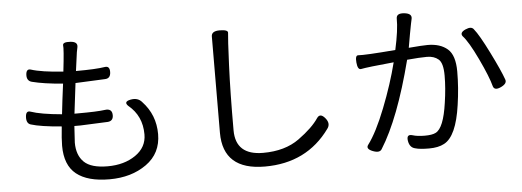

<svg xmlns="http://www.w3.org/2000/svg" viewBox="-53 -940 3105 1142"><g transform="rotate(-5 1500.0 -369.0)"><path d="M341 -616Q357 -753 353 -773Q353 -792 398 -789Q443 -786 437 -754L431 -724L416 -613Q535 -613 590 -622Q619 -626 618 -588.5Q617 -551 584 -550L407 -542L385 -361H404Q521 -361 566.5 -367.5Q612 -374 611 -330Q610 -298 579 -295L414 -288H378L372 -189Q372 -114 414 -73Q456 -32 555 -32Q654 -32 721.5 -78.5Q789 -125 789 -202Q789 -313 708 -379Q680 -406 724 -415Q768 -424 793 -394Q870 -312 870 -197Q870 -82 780 -18Q690 46 559.5 46Q429 46 362 -7.5Q295 -61 295 -177Q295 -217 303 -292Q177 -302 120 -320Q94 -328 96 -366.5Q98 -405 125 -396Q185 -375 311 -364Q319 -439 333 -545Q219 -554 149 -572Q118 -580 120 -616.5Q122 -653 149 -645Q211 -625 341 -616Z M1237 -172 1239 -747Q1239 -780 1289.5 -779.5Q1340 -779 1337 -760Q1333 -730 1326 -568.5Q1319 -407 1319 -180Q1319 -31 1483 -31Q1614 -31 1699 -92.5Q1784 -154 1821 -210Q1841 -238 1869.5 -204Q1898 -170 1875 -140Q1737 51 1487 51Q1237 51 1237 -172Z M2303 -500Q2145 -485 2106 -477Q2086 -474 2082 -517.5Q2078 -561 2096 -560Q2137 -557 2319 -572Q2345 -689 2344 -759Q2345 -790 2391.5 -785Q2438 -780 2432 -749Q2428 -729 2425.5 -718.5Q2423 -708 2414 -658L2400 -578Q2482 -585 2513 -585Q2588 -585 2631.5 -547.5Q2675 -510 2675 -412.5Q2675 -315 2660 -214Q2634 -29 2559 10Q2524 29 2468.5 29Q2413 29 2387 21Q2353 14 2346.5 -27.5Q2340 -69 2377 -58Q2405 -49 2449.5 -49Q2494 -49 2515 -60Q2564 -84 2585 -234Q2598 -320 2598 -395Q2598 -470 2571.5 -492.5Q2545 -515 2503 -515Q2461 -515 2384 -508Q2296 -165 2187 8Q2174 31 2133 15Q2092 -1 2109 -24Q2161 -93 2216 -233Q2271 -373 2303 -500ZM2725 -619Q2709 -641 2745.5 -657.5Q2782 -674 2796 -653Q2825 -618 2880.5 -506.5Q2936 -395 2955 -341Q2965 -316 2926 -297.5Q2887 -279 2878 -306Q2863 -364 2811 -473.5Q2759 -583 2725 -619Z"/></g></svg>

Font: Raw Maruko Gothic CJK TC
Style: Regular
Weight: 400
Version: Version 1.001